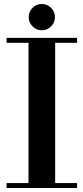

<svg xmlns="http://www.w3.org/2000/svg" viewBox="-20 -944 419 964"><path d="M13 -729V-754H367V-729H257V-25H367V0H13V-25H123V-729ZM143.5 -811.5Q124 -831 124 -858Q124 -885 143.5 -904.5Q163 -924 190 -924Q217 -924 236.5 -904.5Q256 -885 256 -858Q256 -831 236.5 -811.5Q217 -792 190 -792Q163 -792 143.5 -811.5Z"/></svg>

Font: Libre Bodoni
Style: Regular
Weight: 400
Designer: Pablo Impallari, Rodrigo Fuenzalida
Foundry: Pablo Impallari, Rodrigo Fuenzalida
Version: Version 1.001